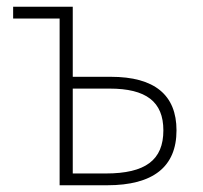

<svg xmlns="http://www.w3.org/2000/svg" viewBox="-20 -550 603 570"><path d="M157 0H298C435 0 504 -55 504 -163C504 -268 439 -322 309 -322H196V-530H19V-495H157ZM196 -35V-287H305C414 -287 465 -248 465 -163C465 -75 412 -35 294 -35Z"/></svg>

Font: Noto Sans Mono SemiCondensed ExtraLight
Style: Regular
Weight: 200
Width: 4
Designer: Monotype Design Team
Foundry: Monotype Imaging Inc.
Version: Version 2.014